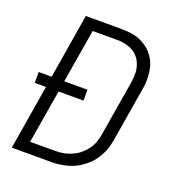

<svg xmlns="http://www.w3.org/2000/svg" viewBox="-133 -841 866 947"><g transform="rotate(20 300.0 -367.5)"><path d="M35 0 91 -339H32V-396H100L156 -735H339Q357 -735 376 -733.5Q395 -732 413 -728Q431 -724 446.5 -716.5Q462 -709 476.5 -699Q491 -689 502.5 -676Q514 -663 523 -648Q532 -633 537 -616.5Q542 -600 544.5 -582Q547 -564 547 -542Q547 -520 545 -508L495 -207Q492 -190 487.5 -173.5Q483 -157 476 -141Q469 -125 459.5 -110Q450 -95 438.5 -81.5Q427 -68 412.5 -56.5Q398 -45 383 -35.5Q368 -26 351.5 -19.5Q335 -13 318.5 -9Q302 -5 282.5 -2.5Q263 0 252 0ZM110 -58H237Q250 -58 263 -59Q276 -60 288 -62.5Q300 -65 313 -69.5Q326 -74 338 -80Q350 -86 361 -94.5Q372 -103 381.5 -112.5Q391 -122 399 -133Q407 -144 413 -156Q419 -168 423 -183Q427 -198 429 -206L478 -501Q480 -514 481 -527.5Q482 -541 482 -554Q482 -567 479 -579.5Q476 -592 471.5 -603.5Q467 -615 460 -625Q453 -635 444 -643.5Q435 -652 424 -658Q413 -664 401 -668Q389 -672 374 -674.5Q359 -677 351 -677H213L166 -396H288V-339H157Z"/></g></svg>

Font: Iosevka Aile Light Oblique
Style: Regular
Weight: 300
Italic angle: -9°
Designer: Belleve Invis
Foundry: Belleve Invis
Version: Version 31.1.0; ttfautohint (v1.8.4)